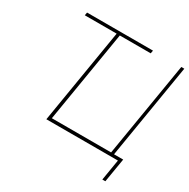

<svg xmlns="http://www.w3.org/2000/svg" viewBox="-192 -905 1222 1239"><g transform="rotate(30 418.5 -286.0)"><path d="M103.5 -705.1 107.4 -727.5H598.6L594.7 -705.1H364.3L251.5 -23.4H692.9L809.6 -727.5H832L715.3 -22.5H783.7L753.9 156.2H731.4L757.3 0H224.1L340.8 -705.1Z"/></g></svg>

Font: Inter Display Thin
Style: Italic
Weight: 100
Italic angle: -9.39999°
Designer: Rasmus Andersson
Foundry: rsms
Version: Version 4.000;git-a52131595